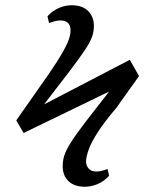

<svg xmlns="http://www.w3.org/2000/svg" viewBox="-20 -623 595 732"><path d="M304 89Q263 89 241 67.5Q219 46 219 11Q219 -10 225 -29.5Q231 -49 249 -78Q267 -107 302.5 -153.5Q338 -200 396 -274L70 -116L42 -164L126 -284Q172 -348 198.5 -390Q225 -432 237 -459Q249 -486 249 -507Q249 -545 210 -545Q192 -545 167 -535L161 -561Q181 -583 205.5 -593Q230 -603 253 -603Q294 -603 316 -581Q338 -559 338 -524Q338 -503 331 -483Q324 -463 304.5 -433.5Q285 -404 247.5 -354.5Q210 -305 148 -225L475 -395L510 -333L423 -211Q378 -158 353.5 -120Q329 -82 319 -55Q309 -28 308 -8Q308 8 318 19.5Q328 31 347 31Q365 31 390 21L396 47Q376 69 351.5 79Q327 89 304 89Z"/></svg>

Font: Literata 36pt
Style: Italic
Weight: 400
Italic angle: -2°
Designer: Latin by Veronika Burian and Jose Scaglione. Greek by Irene Vlachou. Cyrillic by Vera Evstafieva
Foundry: TypeTogether
Version: Version 3.002